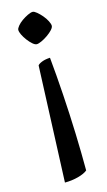

<svg xmlns="http://www.w3.org/2000/svg" viewBox="-121 -549 478 861"><g transform="rotate(-15 118.0 -118.5)"><path d="M68 270 90 -268Q95 -275 110.5 -281Q126 -287 148 -288Q156 -206 162 -113Q168 -20 171 71.5Q174 163 174 242Q160 254 130.5 262Q101 270 68 270ZM107 -362Q99 -362 88 -371.5Q77 -381 66.5 -395Q56 -409 49.5 -422.5Q43 -436 43 -445Q43 -452 52 -463Q61 -474 74.5 -483.5Q88 -493 102.5 -500Q117 -507 126 -507Q133 -507 144.5 -497.5Q156 -488 167.5 -474.5Q179 -461 186 -447Q193 -433 193 -425Q193 -417 183.5 -406.5Q174 -396 159 -385.5Q144 -375 129.5 -368.5Q115 -362 107 -362Z"/></g></svg>

Font: Texturina 12pt
Style: Regular
Weight: 400
Designer: Guillermo Torres Carreño
Foundry: Omnibus-Type
Version: Version 1.002